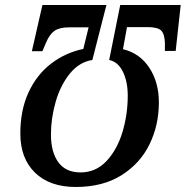

<svg xmlns="http://www.w3.org/2000/svg" viewBox="-20 -734 740 765"><path d="M61 -202Q61 -295 93.5 -365.5Q126 -436 183 -480Q240 -524 312 -539L333 -625H255Q217 -625 197 -611Q177 -597 163 -563L149 -530H107L149 -714H404L348 -495Q296 -487 258.5 -441Q221 -395 202 -329Q183 -263 183 -198Q183 -128 212.5 -87.5Q242 -47 301 -47Q362 -47 404.5 -92.5Q447 -138 468 -208Q489 -278 489 -353Q489 -409 469.5 -448.5Q450 -488 415 -495L459 -714H700L680 -531H637V-563Q636 -598 622.5 -612Q609 -626 567 -626H486L470 -538Q537 -522 575 -464Q613 -406 613 -326Q613 -235 575.5 -158.5Q538 -82 463.5 -35.5Q389 11 282 11Q178 11 119.5 -46Q61 -103 61 -202Z"/></svg>

Font: Noto Serif CondSemiBold
Style: Italic
Weight: 600
Width: 3
Italic angle: -12°
Designer: Monotype Design Team
Foundry: Monotype Imaging Inc.
Version: Version 1.001